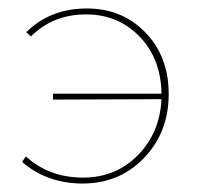

<svg xmlns="http://www.w3.org/2000/svg" viewBox="-20 -430 466 453"><path d="M185 -410Q268 -410 323 -353.5Q378 -297 378 -208Q378 -118 320 -57.5Q262 3 175 3Q91 3 32 -48L41 -61Q96 -11 176 -11Q253 -11 305 -63.5Q357 -116 361 -196L105 -195V-209H361Q360 -291 309.5 -343.5Q259 -396 183 -396Q105 -396 53 -344L42 -354Q98 -410 185 -410Z"/></svg>

Font: EauTestText Thin
Style: Italic
Weight: 250
Italic angle: -12°
Designer: Christian Thalmann (Catharsis Fonts)
Version: Version 0.001;PS 000.001;hotconv 1.0.88;makeotf.lib2.5.64775